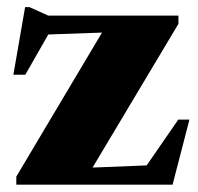

<svg xmlns="http://www.w3.org/2000/svg" viewBox="-20 -504 540 524"><path d="M24.5 0V-22L276.5 -445.5L371 -419L57.5 -408L132.5 -446L49 -300H16.5L48.5 -484.5H60.5L111.5 -461.5H467V-439L211 -10.5L104.5 -41.5L414.5 -54L355 -16L466.5 -177.5H497L451 0Z"/></svg>

Font: Newsreader 36pt ExtraBold
Style: Regular
Weight: 800
Designer: Hugues Gentile
Foundry: Production Type
Version: Version 1.003